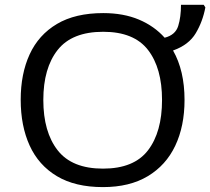

<svg xmlns="http://www.w3.org/2000/svg" viewBox="-20 -762 867 792"><path d="M741.2 -349.6Q741.2 -241.7 702.9 -160.9Q664.6 -80.1 589.6 -35.2Q514.6 9.8 404.8 9.8Q290 9.8 214.6 -35.4Q139.2 -80.6 102.3 -161.6Q65.4 -242.7 65.4 -350.6Q65.4 -457.5 102.3 -537.8Q139.2 -618.2 214.8 -663.1Q290.5 -708 405.8 -708Q489.3 -708 553 -681.2Q616.7 -654.3 659.2 -606.4Q703.6 -617.7 715.1 -654.8Q726.6 -691.9 726.6 -742.2H820.3L827.1 -731.4Q816.4 -673.8 787.6 -625.2Q758.8 -576.7 693.8 -553.7Q741.2 -470.7 741.2 -349.6ZM158.7 -349.6Q158.7 -217.8 217.8 -142.1Q276.9 -66.4 404.8 -66.4Q532.7 -66.4 590.6 -142.1Q648.4 -217.8 648.4 -349.6Q648.4 -481 590.6 -555.9Q532.7 -630.9 405.8 -630.9Q276.9 -630.9 217.8 -555.9Q158.7 -481 158.7 -349.6Z"/></svg>

Font: Lunasima
Style: Regular
Weight: 400
Designer: The DocRepair Project, Monotype Design Team
Foundry: Google
Version: Version 2.009